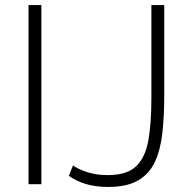

<svg xmlns="http://www.w3.org/2000/svg" viewBox="-20 -730 755 761"><path d="M93 0V-710H144V0ZM269 -74Q293 -58 328 -47Q363 -36 407 -36Q483 -36 519.5 -71Q556 -106 568 -173.5Q580 -241 580 -340V-710H631V-349Q631 -269 623.5 -202.5Q616 -136 594 -88.5Q572 -41 527.5 -15Q483 11 409 11Q361 11 322.5 0Q284 -11 253 -33Z"/></svg>

Font: Raleway Light
Style: Regular
Weight: 300
Designer: Matt McInerney, Pablo Impallari, Rodrigo Fuenzalida
Foundry: Matt McInerney, Pablo Impallari, Rodrigo Fuenzalida
Version: Version 4.026